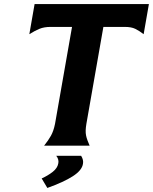

<svg xmlns="http://www.w3.org/2000/svg" viewBox="-20 -720 756 949"><path d="M198 0Q219 -26 232 -49.5Q245 -73 252 -108L336 -587H230Q198 -587 175 -577.5Q152 -568 125 -551L151 -700H716L690 -551Q668 -568 648.5 -577.5Q629 -587 597 -587H491L407 -108Q404 -90 403.5 -76Q403 -62 405.5 -50Q408 -38 412.5 -26Q417 -14 423 0ZM186 162Q217 148 240.5 129.5Q264 111 268 88Q270 80 268 70Q266 60 258 50H381Q394 71 390 90Q385 122 340 151Q295 180 214 209Z"/></svg>

Font: LT Museum
Style: Bold Italic
Weight: 700
Designer: Daniel Lyons
Foundry: LyonsType
Version: Version 1.011